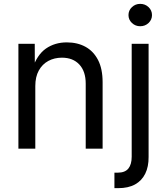

<svg xmlns="http://www.w3.org/2000/svg" viewBox="-20 -769 864 993"><path d="M162.6 -324.2V0H75.2V-542.5H159.7L160.2 -411.1H146.5Q171.4 -485.8 217.5 -517.8Q263.7 -549.8 325.2 -549.8Q380.4 -549.8 421.9 -527.1Q463.4 -504.4 487.1 -458.7Q510.7 -413.1 510.7 -343.8V0H423.3V-336.4Q423.3 -399.9 390.4 -435.3Q357.4 -470.7 300.3 -470.7Q261.2 -470.7 230 -453.9Q198.7 -437 180.7 -404.3Q162.6 -371.6 162.6 -324.2ZM661.1 -542.5H748.5V43Q749 92.8 731.2 129.2Q713.4 165.5 678.5 184.8Q643.6 204.1 591.3 204.1H571.8V124H588.9Q626.5 124 643.8 102.8Q661.1 81.5 661.1 41.5ZM705.1 -633.3Q680.2 -633.3 662.4 -650.1Q644.5 -667 644.5 -690.9Q644.5 -715.3 662.4 -732.2Q680.2 -749 705.1 -749Q730.5 -749 748.3 -732.2Q766.1 -715.3 766.1 -690.9Q766.1 -667 748.3 -650.1Q730.5 -633.3 705.1 -633.3Z"/></svg>

Font: Inter 16pt
Style: Regular
Weight: 400
Version: Version 4.001;git-66647c0bb